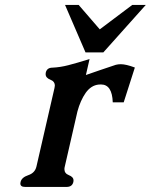

<svg xmlns="http://www.w3.org/2000/svg" viewBox="-20 -734 600 764"><path d="M238.8 -714.4H293L377 -617.2L506.3 -714.4H560.1L391.1 -525.4H320.3ZM288.1 -290.5 237.8 -71.3Q236.3 -65.9 236.3 -61Q236.3 -43.9 253.9 -37.1Q272.9 -29.8 272.5 -15.6Q272.5 -13.2 272 -10.3Q267.6 9.8 245.1 9.8H79.6Q61 9.8 61 -3.9Q61 -6.8 62 -10.3Q66.4 -28.3 92.8 -37.1Q119.1 -45.9 125 -71.3L196.8 -383.8Q197.8 -388.7 198.2 -393.1Q198.2 -410.2 180.2 -417Q161.6 -424.3 161.6 -439Q161.6 -441.9 162.1 -444.8Q166.5 -464.8 189 -464.8Q220.2 -466.3 252 -474.6Q284.2 -482.9 336.4 -499L321.8 -435.5L377 -454.6Q418 -468.8 440.9 -476.1Q450.2 -478.5 460.9 -478.5Q481.4 -478.5 516.6 -465.3L472.2 -326.7H428.7Q426.3 -397.9 381.8 -397.9Q377 -397.9 372.6 -397.5Q342.3 -394.5 320.8 -364.3Q299.8 -334 288.1 -290.5Z"/></svg>

Font: Caudex
Style: Bold
Weight: 700
Italic angle: -13°
Version: Version 1.04